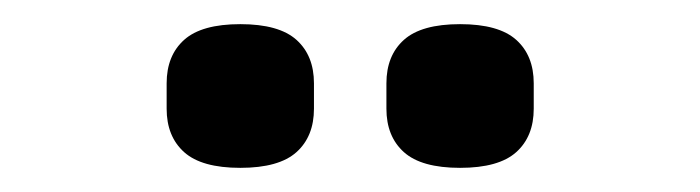

<svg xmlns="http://www.w3.org/2000/svg" viewBox="-20 -751 580 159"><path d="M179 -612Q147 -612 132.5 -625Q118 -638 118 -661V-682Q118 -705 132.5 -718Q147 -731 179 -731Q211 -731 225.5 -718Q240 -705 240 -682V-661Q240 -638 225.5 -625Q211 -612 179 -612ZM361 -612Q329 -612 314.5 -625Q300 -638 300 -661V-682Q300 -705 314.5 -718Q329 -731 361 -731Q393 -731 407.5 -718Q422 -705 422 -682V-661Q422 -638 407.5 -625Q393 -612 361 -612Z"/></svg>

Font: IBM Plex Sans Cond Medm
Style: Regular
Weight: 500
Width: 3
Designer: Mike Abbink, Paul van der Laan, Pieter van Rosmalen
Foundry: Bold Monday
Version: Version 1.3